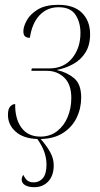

<svg xmlns="http://www.w3.org/2000/svg" viewBox="-20 -567 414 797"><path d="M122 210Q98 210 84 201.5Q70 193 70 178Q70 174 71.5 169Q73 164 77 159Q85 176 94.5 183Q104 190 120 190Q143 190 158 172.5Q173 155 173 116Q173 91 164.5 65.5Q156 40 135 10Q77 8 45 -20.5Q13 -49 13 -90Q13 -115 22.5 -125Q32 -135 43 -135Q42 -74 69 -37Q96 0 148 0Q188 0 217 -22.5Q246 -45 261 -81.5Q276 -118 276 -160Q276 -217 246.5 -245Q217 -273 175 -273H110L112 -283H184Q245 -283 279.5 -325.5Q314 -368 314 -430Q314 -474 293.5 -505.5Q273 -537 223 -537Q176 -537 144.5 -504Q113 -471 104 -410Q91 -410 84 -416Q77 -422 77 -437Q77 -457 91.5 -483Q106 -509 137.5 -528Q169 -547 222 -547Q287 -547 320.5 -513.5Q354 -480 354 -425Q354 -380 335 -349.5Q316 -319 284.5 -301.5Q253 -284 217 -277V-276Q258 -267 287.5 -242.5Q317 -218 317 -162Q317 -117 298 -78Q279 -39 241.5 -15Q204 9 149 10Q175 40 189 66Q203 92 203 119Q203 162 180.5 186Q158 210 122 210Z"/></svg>

Font: Noto Serif Display Condensed ExtraLight
Style: Italic
Weight: 200
Width: 3
Italic angle: -12°
Designer: Monotype Design Team
Foundry: Monotype Imaging Inc.
Version: Version 2.009